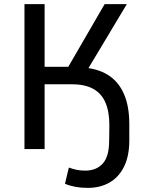

<svg xmlns="http://www.w3.org/2000/svg" viewBox="-20 -725 718 934"><path d="M407 189Q375 189 347.5 184Q320 179 296 169L315 90Q333 97 352.5 101Q372 105 394 105Q449 105 480 70.5Q511 36 511 -41L512 -116Q512 -182 493 -226Q474 -270 434 -292.5Q394 -315 329 -315H197V0H99V-705H197V-400H329L300 -379L489 -705H597L392 -363L376 -397Q452 -393 503.5 -361.5Q555 -330 582 -270Q609 -210 609 -121V-42Q609 33 584 84.5Q559 136 513.5 162.5Q468 189 407 189Z"/></svg>

Font: Nunito Sans 7pt SemiCondensed Medium
Style: Regular
Weight: 500
Width: 4
Designer: Vernon Adams
Foundry: Vernon Adams
Version: Version 3.101;gftools[0.9.27]